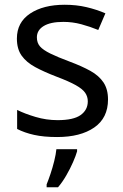

<svg xmlns="http://www.w3.org/2000/svg" viewBox="-20 -566 519 807"><path d="M434 -148Q434 -70 376 -30Q318 10 220 10Q164 10 123.5 1Q83 -8 52 -24V-104Q84 -88 129.5 -74.5Q175 -61 222 -61Q289 -61 319 -82.5Q349 -104 349 -140Q349 -160 338 -176Q327 -192 298.5 -208Q270 -224 217 -244Q165 -264 128 -284Q91 -304 71 -332Q51 -360 51 -404Q51 -472 106.5 -509Q162 -546 252 -546Q301 -546 343.5 -536Q386 -526 423 -510L393 -440Q359 -454 322 -464Q285 -474 246 -474Q192 -474 163.5 -456.5Q135 -439 135 -409Q135 -386 148 -371Q161 -356 191.5 -341Q222 -326 273 -307Q324 -288 360 -268Q396 -248 415 -219.5Q434 -191 434 -148ZM304 61V70Q299 88 287 115.5Q275 143 258.5 171.5Q242 200 224 221H176V209Q183 192 192 165.5Q201 139 208 110.5Q215 82 217 61Z"/></svg>

Font: Apis
Style: Regular
Weight: 400
Designer: Monotype Design Team
Foundry: Monotype Imaging Inc.
Version: Version 2.000; build 0001